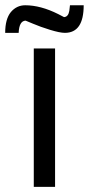

<svg xmlns="http://www.w3.org/2000/svg" viewBox="-65 -724 344 744"><path d="M0 0ZM65.9 0V-536.1H148.4V0ZM34.2 -644Q9.3 -643.1 7.3 -596.7H-44.9Q-44.9 -650.4 -22.9 -677.2Q-0.5 -703.6 32.7 -703.6Q92.3 -703.6 160.6 -669.4L183.1 -657.7Q199.7 -658.7 203.6 -682.1Q204.6 -689.9 206.1 -703.6H259.3Q259.3 -596.7 186.5 -596.7Q167 -596.7 128.9 -608.4Q90.8 -620.1 62.5 -632.3Z"/></svg>

Font: Oxygen
Style: Normal
Weight: 400
Designer: Vernon Adams
Foundry: Vernon Adams
Version: Version Release 0.2.2 webfont; ttfautohint (v0.8.52-bc40) -l